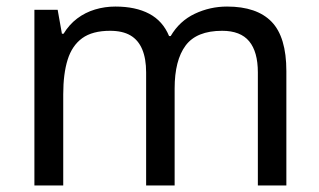

<svg xmlns="http://www.w3.org/2000/svg" viewBox="-20 -566 975 586"><path d="M673 -546Q764 -546 809 -499.5Q854 -453 854 -349V0H767V-345Q767 -408 740.5 -440Q714 -472 658 -472Q580 -472 546.5 -427Q513 -382 513 -296V0H426V-345Q426 -387 414 -415.5Q402 -444 378 -458Q354 -472 316 -472Q262 -472 231 -449.5Q200 -427 186.5 -384Q173 -341 173 -278V0H85V-536H156L169 -463H174Q191 -491 215.5 -509.5Q240 -528 270 -537Q300 -546 332 -546Q394 -546 435.5 -524Q477 -502 496 -456H501Q528 -502 574.5 -524Q621 -546 673 -546Z"/></svg>

Font: ukorean05
Style: Book
Weight: 400
Designer: Jelle Bosma - Monotype Design Team
Foundry: Monotype Imaging Inc.
Version: Version 2.003